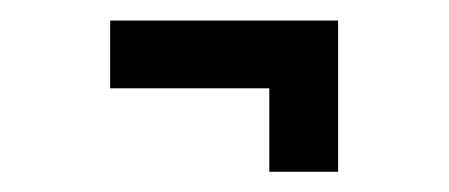

<svg xmlns="http://www.w3.org/2000/svg" viewBox="-20 -277 437 187"><path d="M87.3 -191V-257H309.3V-191ZM242.3 -109.7V-257H309.3V-109.7Z"/></svg>

Font: Darker Grotesque Light
Style: Regular
Weight: 300
Designer: Gabriel Lam
Foundry: TypeRant
Version: Version 1.000;gftools[0.9.28]